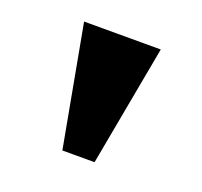

<svg xmlns="http://www.w3.org/2000/svg" viewBox="-67 -789 477 454"><g transform="rotate(20 171.0 -562.0)"><path d="M130 -410 74 -714H267L211 -410Z"/></g></svg>

Font: Noto Serif Khmer Black
Style: Regular
Weight: 900
Version: Version 2.003